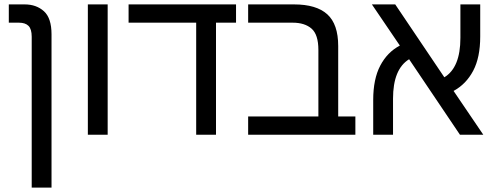

<svg xmlns="http://www.w3.org/2000/svg" viewBox="-20 -612 2265 872"><path d="M124 240V-445Q124 -480 109.5 -494.5Q95 -509 66 -509H20V-592H92Q145 -592 179.5 -561Q214 -530 214 -456V240Z M379 0V-592H469V0Z M871 0V-509H564V-592H1052V-509H961V0Z M1107 0V-83H1426V-385Q1426 -455 1395 -482Q1364 -509 1309 -509H1107V-592H1315Q1417 -592 1466.5 -547Q1516 -502 1516 -403V-83H1594V0Z M1675 0V-158Q1675 -253 1707 -314Q1739 -375 1796 -405L1669 -592H1775L1998 -261Q2071 -305 2071 -440V-592H2161V-446Q2161 -351 2129 -290.5Q2097 -230 2040 -199L2175 0H2069L1838 -343Q1765 -298 1765 -164V0Z"/></svg>

Font: Go Noto Kurrent-Regular
Style: Regular
Weight: 400
Designer: Monotype Design Team
Foundry: Monotype Imaging Inc.
Version: Version 2.012; ttfautohint (v1.8.4.7-5d5b)